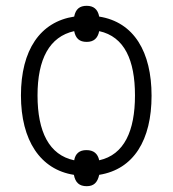

<svg xmlns="http://www.w3.org/2000/svg" viewBox="-20 -595 593 660"><path d="M501 -266C501 -416 441 -519 321 -538C316 -564 301 -575 278 -575C254 -575 240 -564 235 -538C118 -520 52 -423 52 -267C52 -112 119 -12 234 6C239 33 253 45 278 45C302 45 315 33 321 6C440 -13 501 -114 501 -266ZM444 -267C444 -145 407 -63 321 -44C316 -67 302 -79 277 -79C253 -79 239 -67 235 -44C149 -62 109 -142 109 -267C109 -392 150 -469 235 -488C240 -463 253 -451 278 -451C302 -451 316 -463 321 -488C408 -469 444 -388 444 -267Z"/></svg>

Font: Noto Sans SemiCondensed Light
Style: Regular
Weight: 300
Width: 4
Designer: Monotype Design Team
Foundry: Monotype Imaging Inc.
Version: Version 2.013